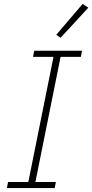

<svg xmlns="http://www.w3.org/2000/svg" viewBox="-20 -956 469 976"><path d="M15 0 21 -31H124L252 -667H148L154 -698H397L391 -667H288L160 -31H264L258 0ZM288 -764 266 -779 400 -936 429 -917Z"/></svg>

Font: IBM Plex Sans ExtLt
Style: Italic
Weight: 200
Italic angle: -11°
Designer: Mike Abbink, Paul van der Laan, Pieter van Rosmalen
Foundry: Bold Monday
Version: Version 3.005